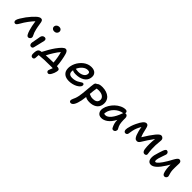

<svg xmlns="http://www.w3.org/2000/svg" viewBox="326 -2293 4179 4179"><g transform="rotate(45 2415.5 -203.5)"><path d="M55.2 -71.8Q29.8 -71.8 18.3 -91.8Q6.8 -111.8 12.2 -138.2Q17.6 -165.5 49.3 -219.2Q81.1 -272.9 125 -333Q160.2 -380.4 201.4 -426.5Q242.7 -472.7 272 -499Q332 -554.2 375 -554.2Q400.9 -554.2 414.3 -539.8Q427.7 -525.4 435.1 -492.2Q437.5 -480 443.4 -442.6Q449.2 -405.3 455.3 -370.8Q461.4 -336.4 467.8 -309.1Q487.3 -224.1 518.1 -168Q534.7 -140.1 530.8 -116.2Q526.9 -94.2 509 -77.6Q491.2 -61 469.2 -61Q440.9 -61 420.9 -93.8Q400.9 -126.5 382.8 -186Q369.6 -225.1 354.5 -295.9Q339.4 -366.7 333 -421.9Q283.7 -371.6 227.5 -295.9Q171.4 -220.2 133.8 -150.9Q108.4 -107.4 92.3 -89.6Q76.2 -71.8 55.2 -71.8Z M779.3 -553.2Q738.3 -553.2 716.1 -577.9Q693.8 -602.5 700.7 -638.2Q706.5 -667.5 731.2 -685.3Q755.9 -703.1 788.6 -703.1Q830.6 -703.1 850.6 -676.8Q870.6 -650.4 863.3 -617.2Q858.9 -592.3 836.9 -572.8Q814.9 -553.2 779.3 -553.2ZM661.6 40Q631.3 40 616.5 15.9Q601.6 -8.3 607.4 -42Q620.6 -107.9 631.3 -171.1Q642.1 -234.4 645.5 -251Q651.4 -281.7 672.1 -300.8Q692.9 -319.8 723.6 -319.8Q749 -319.8 762.7 -302Q776.4 -284.2 770.5 -252.9Q766.1 -228.5 741 -127.4Q715.8 -26.4 711.4 -5.9Q703.6 40 661.6 40Z M1332 189Q1307.6 189 1293.9 171.6Q1280.3 154.3 1284.7 132.8Q1286.6 123 1300.8 88.4Q1314.9 53.7 1321.8 34.2Q1314.5 34.2 1296.1 33.7Q1277.8 33.2 1266.6 33.2Q1032.2 33.2 902.8 48.8Q901.9 63 900.6 86.2Q899.4 109.4 898.4 125.7Q897.5 142.1 896 148.9Q894 167 880.4 177.5Q866.7 188 847.7 188Q820.8 188 807.4 168Q793.9 147.9 793.9 117.2Q793.9 64 800.8 33.2Q813 -29.8 872.6 -41Q874.5 -41.5 879.9 -42.2Q885.3 -43 890.4 -43.7Q895.5 -44.4 899.9 -44.9Q929.7 -104.5 973.4 -179.4Q1017.1 -254.4 1054.7 -307.1Q1109.4 -382.8 1151.9 -423.3Q1194.3 -463.9 1226.6 -463.9Q1250 -463.9 1268.1 -445.6Q1286.1 -427.2 1299.8 -384.8Q1317.4 -326.7 1334.2 -232.9Q1351.1 -139.2 1355 -61Q1365.2 -61 1382.8 -59.1Q1418.5 -55.2 1431.9 -37.4Q1445.3 -19.5 1437 19Q1425.8 78.1 1394.5 133.5Q1363.3 189 1332 189ZM1099.6 -202.1Q1057.6 -134.8 1016.6 -56.2Q1131.3 -64 1246.6 -64Q1242.2 -135.3 1228.3 -213.6Q1214.4 -292 1198.7 -338.9Q1149.9 -284.2 1099.6 -202.1Z M1768.6 -14.2Q1725.6 -14.2 1690.7 -23.2Q1655.8 -32.2 1631.3 -49.1Q1606.9 -65.9 1589.6 -89.1Q1572.3 -112.3 1564.9 -140.9Q1557.6 -169.4 1556.6 -202.1Q1555.7 -234.9 1563.5 -270Q1572.3 -315.4 1593.5 -360.6Q1614.7 -405.8 1646.7 -445.3Q1678.7 -484.9 1717.5 -515.4Q1756.3 -545.9 1804 -563.5Q1851.6 -581.1 1900.4 -581.1Q1988.8 -581.1 2031.7 -533.7Q2074.7 -486.3 2058.6 -401.9Q2040.5 -314.5 1960.7 -268.8Q1880.9 -223.1 1770.5 -223.1Q1695.3 -223.1 1666.5 -247.1Q1640.1 -113.8 1768.6 -113.8Q1810.5 -113.8 1847.4 -123Q1884.3 -132.3 1908.7 -145.3Q1933.1 -158.2 1952.9 -171.4Q1972.7 -184.6 1988.8 -193.8Q2004.9 -203.1 2016.6 -203.1Q2037.1 -203.1 2045.4 -188.5Q2053.7 -173.8 2049.3 -150.9Q2044.4 -127.9 2019.5 -103.5Q1994.6 -79.1 1957.5 -59.3Q1920.4 -39.6 1870.1 -26.9Q1819.8 -14.2 1768.6 -14.2ZM1687.5 -311Q1692.4 -311 1717.5 -306.4Q1742.7 -301.8 1765.6 -301.8Q1840.3 -301.8 1891.1 -330.8Q1941.9 -359.9 1951.7 -408.2Q1958.5 -442.9 1944.1 -460.4Q1929.7 -478 1890.6 -478Q1829.1 -478 1772.9 -430.4Q1716.8 -382.8 1686.5 -311Z M2409.2 -4.9Q2328.1 -4.9 2279.3 -36.1Q2274.9 6.8 2262.2 81.1Q2218.8 295.9 2134.3 295.9Q2110.8 295.9 2098.4 280.5Q2085.9 265.1 2091.3 234.9Q2094.7 217.8 2105.2 196.5Q2115.7 175.3 2128.7 142.3Q2141.6 109.4 2150.9 64Q2166.5 -11.2 2177 -147Q2187.5 -282.7 2198.2 -347.2Q2202.1 -370.6 2214.6 -385.7Q2227.1 -400.9 2246.1 -400.9Q2273.9 -441.9 2376 -441.9Q2444.8 -441.9 2501.5 -422.9Q2558.1 -403.8 2595.9 -368.9Q2633.8 -334 2649.2 -282.2Q2664.6 -230.5 2651.9 -168Q2635.7 -88.9 2570.3 -46.9Q2504.9 -4.9 2409.2 -4.9ZM2310.1 -319.8Q2297.9 -256.3 2288.1 -141.1Q2293.9 -139.6 2311 -130.6Q2328.1 -121.6 2352.1 -115.7Q2376 -109.9 2411.1 -109.9Q2464.4 -109.9 2499 -130.4Q2533.7 -150.9 2542 -192.9Q2554.2 -252.9 2506.8 -293Q2459.5 -333 2369.1 -333Q2351.6 -333 2311 -328.1Q2311 -326.7 2310.5 -324Q2310.1 -321.3 2310.1 -319.8Z M2834 55.2Q2763.7 55.2 2730.2 6.3Q2696.8 -42.5 2711.9 -117.2Q2723.6 -176.8 2760.3 -237.5Q2796.9 -298.3 2846.7 -345.7Q2896.5 -393.1 2958.7 -423.1Q3021 -453.1 3080.1 -453.1Q3108.9 -453.1 3123.3 -436.8Q3137.7 -420.4 3131.8 -391.1Q3131.8 -390.1 3131.3 -388.9Q3130.9 -387.7 3130.9 -387.2Q3139.6 -390.1 3148.9 -390.1Q3175.3 -390.1 3191.2 -369.1Q3207 -348.1 3207 -316.9Q3207 -271.5 3207.5 -249.5Q3208 -227.5 3210.7 -193.1Q3213.4 -158.7 3219 -136.7Q3224.6 -114.7 3235.4 -87.4Q3246.1 -60.1 3262.2 -34.2Q3270.5 -22 3268.8 -5.9Q3267.1 10.3 3260.3 24.7Q3253.4 39.1 3238.3 49.1Q3223.1 59.1 3205.1 59.1Q3176.8 59.1 3163.1 35.2Q3138.2 -11.2 3125.2 -55.4Q3112.3 -99.6 3110.8 -165Q3081.1 -106 3045.2 -62.3Q3009.3 -18.6 2973.1 6.6Q2937 31.7 2902.3 43.5Q2867.7 55.2 2834 55.2ZM2817.9 -101.1Q2813 -81.1 2813 -58.1Q2827.1 -50.8 2855 -50.8Q2916 -50.8 2978.8 -127.4Q3041.5 -204.1 3092.3 -346.2Q3093.3 -350.1 3097.2 -357.9H3095.2Q2992.2 -341.8 2913.8 -267.1Q2835.4 -192.4 2817.9 -101.1Z M3440.9 -81.1Q3409.7 -81.1 3396.2 -110.4Q3382.8 -139.6 3393.1 -190.9Q3398.9 -223.6 3415.5 -275.9Q3432.1 -328.1 3459 -383.8Q3503.4 -478.5 3540.8 -520.8Q3578.1 -563 3617.7 -563Q3630.9 -563 3641.1 -557.1Q3651.4 -551.3 3658 -543.2Q3664.6 -535.2 3670.7 -520.5Q3676.8 -505.9 3679.7 -495.1Q3682.6 -484.4 3687 -466.8Q3713.4 -337.9 3747.1 -266.1Q3848.6 -431.2 3919.9 -519Q3955.1 -561.5 3981.7 -582.3Q4008.3 -603 4030.8 -603Q4055.7 -603 4078.6 -583Q4092.8 -569.8 4098.6 -552.5Q4104.5 -535.2 4101.1 -504.9Q4084 -354.5 4090.8 -249Q4092.3 -210.9 4096.7 -174.8Q4101.1 -138.7 4104 -118.9Q4106.9 -99.1 4106 -91.8Q4103 -74.7 4087.9 -64.5Q4072.8 -54.2 4051.8 -54.2Q4025.4 -54.2 4008.1 -76.4Q3990.7 -98.6 3984.9 -137.2Q3966.3 -278.8 3986.8 -451.2Q3885.3 -312 3809.1 -185.1Q3778.8 -136.2 3736.8 -136.2Q3702.6 -136.2 3681.6 -158.9Q3660.6 -181.6 3643.1 -224.1Q3630.4 -255.9 3614.5 -315.4Q3598.6 -375 3592.8 -425.8Q3531.2 -327.6 3510.7 -225.1Q3505.9 -200.7 3501 -167.5Q3496.1 -134.3 3494.6 -127.9Q3490.7 -107.9 3476.3 -94.5Q3461.9 -81.1 3440.9 -81.1Z M4316.4 12.2Q4280.8 12.2 4257.6 -5.6Q4234.4 -23.4 4225.3 -53Q4216.3 -82.5 4216.3 -116.9Q4216.3 -151.4 4224.6 -189Q4234.4 -229.5 4253.9 -293.2Q4273.4 -356.9 4284.7 -386.2Q4310.5 -459 4342.8 -459Q4369.1 -459 4386.2 -437Q4403.3 -415 4397.5 -384.8Q4394.5 -370.6 4369.4 -303.7Q4344.2 -236.8 4336.4 -205.1Q4310.5 -101.1 4345.7 -101.1Q4400.4 -101.1 4522.5 -305.2Q4536.1 -328.1 4553 -358.9Q4569.8 -389.6 4580.6 -409.2Q4591.3 -428.7 4604.7 -450.4Q4618.2 -472.2 4628.7 -484.6Q4639.2 -497.1 4651.6 -505.1Q4664.1 -513.2 4676.8 -513.2Q4705.1 -513.2 4720.2 -494.9Q4735.4 -476.6 4735.4 -445.8Q4734.9 -431.6 4733.4 -382.8Q4731.9 -334 4731.7 -310.3Q4731.4 -286.6 4732.4 -242.2Q4734.9 -199.2 4744.9 -161.9Q4754.9 -124.5 4761.7 -103Q4768.6 -81.5 4765.6 -67.9Q4761.2 -46.4 4744.4 -31.2Q4727.5 -16.1 4705.6 -16.1Q4687 -16.1 4673.3 -27.1Q4659.7 -38.1 4650.4 -60.3Q4641.1 -82.5 4635.3 -108.9Q4629.4 -135.3 4624.5 -172.9Q4618.2 -237.3 4619.6 -296.9Q4589.4 -243.7 4569.3 -212.9Q4503.9 -108.4 4439.2 -48.1Q4374.5 12.2 4316.4 12.2Z"/></g></svg>

Font: Shantell Sans Irregular Bouncy
Style: Italic
Weight: 500
Italic angle: -11.31°
Designer: Stephen Nixon, Anya Danilova, Shantell Martin
Foundry: Arrow Type
Version: Version 1.006;[9816181b4]